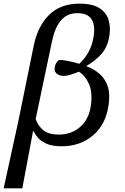

<svg xmlns="http://www.w3.org/2000/svg" viewBox="-58 -790 681 1050"><path d="M-38 240 42 -126 127 -543Q149 -648 211 -709Q273 -770 376 -770Q450 -770 487.5 -744.5Q525 -719 536 -680Q547 -641 541 -600Q533 -539 501.5 -500.5Q470 -462 416 -430V-427Q457 -412 487 -385.5Q517 -359 531 -318Q545 -277 536 -217Q521 -109 450.5 -49.5Q380 10 279 10Q228 10 196.5 -4Q165 -18 148.5 -38Q132 -58 125 -74H123L64 240ZM264 -54Q332 -54 380.5 -96Q429 -138 439 -214Q449 -286 428 -332Q407 -378 373 -398Q355 -390 331.5 -382.5Q308 -375 295 -375Q269 -374 253.5 -386Q238 -398 241 -421Q242 -429 247 -440.5Q252 -452 264 -462Q281 -463 312.5 -457Q344 -451 375 -441Q404 -467 425.5 -504.5Q447 -542 455 -596Q463 -653 442 -685.5Q421 -718 364 -718Q309 -718 275.5 -678.5Q242 -639 227 -567L137 -139Q151 -100 180 -77Q209 -54 264 -54Z"/></svg>

Font: NotoSerif-Italic
Style: Regular
Weight: 400
Italic angle: -12°
Designer: Monotype Design Team
Foundry: Monotype Imaging Inc.
Version: Version 2.007; ttfautohint (v1.8) -l 8 -r 50 -G 200 -x 14 -D